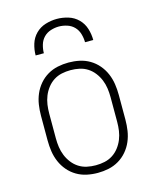

<svg xmlns="http://www.w3.org/2000/svg" viewBox="-113 -816 726 901"><g transform="rotate(-15 250.0 -366.0)"><path d="M250 8Q223 8 197 2.5Q171 -3 148 -16.5Q125 -30 107.5 -50.5Q90 -71 79.5 -95.5Q69 -120 65 -146.5Q61 -173 61 -200V-320Q61 -347 65 -373.5Q69 -400 79.5 -424.5Q90 -449 107.5 -469.5Q125 -490 148 -503.5Q171 -517 197 -522.5Q223 -528 250 -528Q277 -528 303 -522.5Q329 -517 352 -503.5Q375 -490 392.5 -469.5Q410 -449 420.5 -424.5Q431 -400 435 -373.5Q439 -347 439 -320V-200Q439 -173 435 -146.5Q431 -120 420.5 -95.5Q410 -71 392.5 -50.5Q375 -30 352 -16.5Q329 -3 303 2.5Q277 8 250 8ZM250 -29Q272 -29 293 -33.5Q314 -38 332 -49.5Q350 -61 363.5 -78.5Q377 -96 385 -116Q393 -136 396 -157Q399 -178 399 -200V-320Q399 -342 396 -363Q393 -384 385 -404Q377 -424 363.5 -441.5Q350 -459 332 -470.5Q314 -482 293 -486.5Q272 -491 250 -491Q228 -491 207 -486.5Q186 -482 168 -470.5Q150 -459 136.5 -441.5Q123 -424 115 -404Q107 -384 104 -363Q101 -342 101 -320V-200Q101 -178 104 -157Q107 -136 115 -116Q123 -96 136.5 -78.5Q150 -61 168 -49.5Q186 -38 207 -33.5Q228 -29 250 -29ZM110 -600Q110 -628 118.5 -655.5Q127 -683 147 -703Q167 -723 194.5 -731.5Q222 -740 250 -740Q278 -740 305.5 -731.5Q333 -723 353 -703Q373 -683 381.5 -655.5Q390 -628 390 -600H350Q350 -620 344 -640.5Q338 -661 324 -675.5Q310 -690 290 -696.5Q270 -703 250 -703Q230 -703 210 -696.5Q190 -690 176 -675.5Q162 -661 156 -640.5Q150 -620 150 -600Z"/></g></svg>

Font: Iosevka Curly Extralight
Style: Regular
Weight: 200
Monospace: yes
Designer: Belleve Invis
Foundry: Belleve Invis
Version: Version 22.1.2; ttfautohint (v1.8.4)